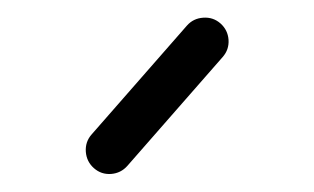

<svg xmlns="http://www.w3.org/2000/svg" viewBox="-20 -789 355 217"><path d="M83.5 -637 191.2 -760Q198.5 -768.3 209.7 -769Q220.9 -769.8 229.2 -762.5Q237.5 -755.1 238.3 -744Q239 -732.9 231.7 -724.6L124 -601.6Q116.7 -593.3 105.6 -592.4Q94.5 -591.6 86.2 -598.9Q77.9 -606.2 77 -617.4Q76.2 -628.7 83.5 -637Z"/></svg>

Font: Tecnico
Style: Fino
Weight: 400
Version: Version 1.3